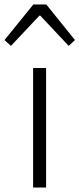

<svg xmlns="http://www.w3.org/2000/svg" viewBox="-48 -838 355 858"><path d="M100 0H158V-534H100ZM-28 -659 1 -633 128 -768H132L259 -633L287 -659L159 -818H101Z"/></svg>

Font: Noto Sans TC Light
Style: Regular
Weight: 300
Designer: Ryoko NISHIZUKA 西塚涼子 (kana, bopomofo & ideographs); Paul D. Hunt (Latin, Greek & Cyrillic); Sandoll Communications 산돌커뮤니
Foundry: Adobe
Version: Version 2.004;hotconv 1.0.118;makeotfexe 2.5.65603